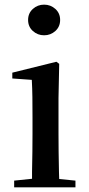

<svg xmlns="http://www.w3.org/2000/svg" viewBox="-20 -807 382 827"><path d="M41 0V-29L118 -37Q118 -50 118 -67Q119 -108 119.5 -153Q120 -198 120 -232V-300Q120 -350 119.5 -388.5Q119 -427 117 -463L33 -469V-494L223 -541L235 -532L232 -385V-232Q232 -198 232.5 -153Q233 -108 234 -67Q234 -50 235 -36L305 -29V0ZM170 -655Q142 -655 121.5 -673.5Q101 -692 101 -721Q101 -750 121.5 -768.5Q142 -787 170 -787Q198 -787 218.5 -768.5Q239 -750 239 -721Q239 -692 218.5 -673.5Q198 -655 170 -655Z"/></svg>

Font: Early Summer Mincho SemiBold
Style: Regular
Weight: 600
Designer: GuiWonder
Version: Version 1.002